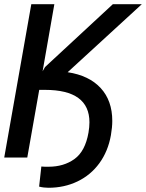

<svg xmlns="http://www.w3.org/2000/svg" viewBox="-29 -745 690 908"><path d="M502 -173Q502 -143.5 495.5 -105.5Q482 -29.5 441 26.8Q400 83 337.5 113Q275 143 200 143Q177 143 156 137.5L166.5 42.5Q172 43.5 183 43.5H201Q272.5 43.5 323.2 7Q374 -29.5 389.5 -118Q394 -144.5 394 -166.5Q394 -320 183.5 -320H156.5L100 0H-9L119 -725H228L172.5 -408L184 -428L504.5 -725H641.5L291 -403.5Q392.5 -388 447.2 -328.5Q502 -269 502 -173Z"/></svg>

Font: JuliaMono Medium
Style: Italic
Weight: 500
Italic angle: -9°
Monospace: yes
Designer: cormullion
Foundry: corm
Version: Version 0.054; ttfautohint (v1.8.4)